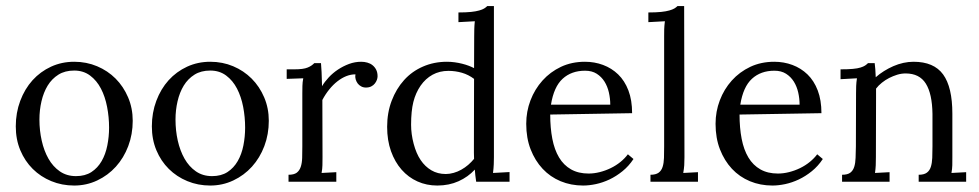

<svg xmlns="http://www.w3.org/2000/svg" viewBox="-20 -585 3152 618"><path d="M218.8 -357.9Q189 -357.9 168 -344.7Q147 -331.5 133.5 -309.6Q120.1 -287.6 113.5 -259Q106.9 -230.5 106.9 -200.2Q106.9 -165 114.3 -132.3Q121.6 -99.6 136 -74.2Q150.4 -48.8 172.6 -33.4Q194.8 -18.1 224.6 -18.1Q253.9 -18.1 274.2 -31.2Q294.4 -44.4 307.1 -66.4Q319.8 -88.4 325.4 -116.7Q331.1 -145 331.1 -174.3Q331.1 -208 324.7 -241Q318.4 -273.9 304.9 -299.8Q291.5 -325.7 270 -341.8Q248.5 -357.9 218.8 -357.9ZM218.8 -386.2Q258.3 -386.2 292.5 -371.8Q326.7 -357.4 352.1 -332Q377.4 -306.6 392.3 -271.7Q407.2 -236.8 407.2 -196.3Q407.2 -152.8 392.8 -114.7Q378.4 -76.7 353 -48.6Q327.6 -20.5 293 -4.2Q258.3 12.2 218.8 12.2Q179.2 12.2 145 -2Q110.8 -16.1 85.4 -41.3Q60.1 -66.4 45.4 -101.3Q30.8 -136.2 30.8 -178.2Q30.8 -222.2 45.2 -260.5Q59.6 -298.8 84.7 -326.7Q109.9 -354.5 144.3 -370.4Q178.7 -386.2 218.8 -386.2Z M656.7 -357.9Q627 -357.9 606 -344.7Q585 -331.5 571.5 -309.6Q558.1 -287.6 551.5 -259Q544.9 -230.5 544.9 -200.2Q544.9 -165 552.2 -132.3Q559.6 -99.6 574 -74.2Q588.4 -48.8 610.6 -33.4Q632.8 -18.1 662.6 -18.1Q691.9 -18.1 712.2 -31.2Q732.4 -44.4 745.1 -66.4Q757.8 -88.4 763.4 -116.7Q769 -145 769 -174.3Q769 -208 762.7 -241Q756.3 -273.9 742.9 -299.8Q729.5 -325.7 708 -341.8Q686.5 -357.9 656.7 -357.9ZM656.7 -386.2Q696.3 -386.2 730.5 -371.8Q764.6 -357.4 790 -332Q815.4 -306.6 830.3 -271.7Q845.2 -236.8 845.2 -196.3Q845.2 -152.8 830.8 -114.7Q816.4 -76.7 791 -48.6Q765.6 -20.5 731 -4.2Q696.3 12.2 656.7 12.2Q617.2 12.2 583 -2Q548.8 -16.1 523.4 -41.3Q498 -66.4 483.4 -101.3Q468.8 -136.2 468.8 -178.2Q468.8 -222.2 483.2 -260.5Q497.6 -298.8 522.7 -326.7Q547.9 -354.5 582.3 -370.4Q616.7 -386.2 656.7 -386.2Z M1124 -345.7Q1109.4 -345.7 1095 -340.1Q1080.6 -334.5 1066.4 -323.5Q1052.2 -312.5 1039.8 -297.1Q1027.3 -281.7 1017.6 -263.2L1018.1 -79.1Q1018.1 -64.5 1017.8 -53Q1017.6 -41.5 1015.1 -28.3L1062.5 -30.8V0H908.7V-22.5Q926.3 -22.5 935.1 -29.1Q943.8 -35.6 948 -47.9Q952.1 -60.1 952.6 -76.9Q953.1 -93.8 953.1 -113.8V-284.7Q953.1 -296.4 953.4 -308.3Q953.6 -320.3 956.1 -333L902.8 -331.1V-361.8H926.3Q942.4 -361.8 952.9 -363.3Q963.4 -364.7 970.5 -367.7Q977.5 -370.6 982.4 -374Q987.3 -377.4 991.7 -381.8H1013.2Q1014.2 -370.1 1015.1 -352.8Q1016.1 -335.4 1016.6 -307.6Q1024.9 -321.8 1038.1 -335.9Q1051.3 -350.1 1067.9 -361.1Q1084.5 -372.1 1103.5 -379.2Q1122.6 -386.2 1142.6 -386.2Q1152.8 -386.2 1162.4 -383.5Q1171.9 -380.9 1179.2 -375Q1186.5 -369.1 1190.9 -360.4Q1195.3 -351.6 1195.3 -339.4Q1195.3 -334 1193.1 -327.9Q1190.9 -321.8 1186.5 -316.2Q1182.1 -310.5 1175 -306.9Q1168 -303.2 1157.7 -303.2Q1149.4 -303.2 1142.6 -306.9Q1135.7 -310.5 1131.3 -316.4Q1127 -322.3 1124.8 -329.6Q1122.6 -336.9 1124 -345.7Z M1569.8 -79.1Q1569.8 -67.9 1569.3 -55.9Q1568.8 -43.9 1566.9 -28.3L1620.1 -31.2V0H1512.7Q1511.2 -10.7 1510 -20.3Q1508.8 -29.8 1508.3 -39.1Q1486.8 -15.6 1456.1 -1.7Q1425.3 12.2 1387.7 12.2Q1353 12.2 1323.7 -1Q1294.4 -14.2 1272.7 -38.8Q1251 -63.5 1238.5 -98.4Q1226.1 -133.3 1226.1 -176.8Q1226.1 -222.2 1240.7 -260.7Q1255.4 -299.3 1280.8 -327.4Q1306.2 -355.5 1341.6 -370.8Q1377 -386.2 1418.5 -386.2Q1431.2 -386.2 1443.6 -384.5Q1456.1 -382.8 1467.5 -379.9Q1479 -377 1488.8 -373.3Q1498.5 -369.6 1505.9 -365.7L1506.3 -467.8Q1506.3 -479.5 1506.6 -490.5Q1506.8 -501.5 1508.3 -516.6L1455.6 -513.7V-544.9Q1480 -544.9 1496.1 -546.6Q1512.2 -548.3 1522.5 -551.3Q1532.7 -554.2 1538.3 -557.6Q1543.9 -561 1548.3 -565.4H1569.8ZM1415 -24.9Q1427.2 -24.9 1440.2 -28.6Q1453.1 -32.2 1464.8 -38.8Q1476.6 -45.4 1487.1 -54.4Q1497.6 -63.5 1505.9 -73.7Q1505.4 -83 1505.4 -93.3Q1505.4 -103.5 1505.4 -115.2L1505.9 -331.1Q1487.8 -344.7 1466.8 -350.8Q1445.8 -356.9 1423.3 -356.9Q1395 -356.9 1372.3 -344.5Q1349.6 -332 1333.7 -309.1Q1317.9 -286.1 1310.5 -256.8Q1303.2 -227.5 1303.2 -183.6Q1303.2 -153.3 1311.5 -122.1Q1319.8 -90.8 1334 -69.8Q1348.1 -48.8 1368.4 -36.9Q1388.7 -24.9 1415 -24.9Z M1863.3 -357.4Q1819.3 -357.4 1791 -331.5Q1762.7 -305.7 1753.4 -248H1944.3Q1944.3 -267.6 1939.9 -287.1Q1935.5 -306.6 1925.8 -322.3Q1916 -337.9 1900.6 -347.7Q1885.3 -357.4 1863.3 -357.4ZM2014.6 -220.7 1751 -216.3Q1751 -173.3 1757.8 -138.2Q1764.6 -103 1779.5 -78.1Q1794.4 -53.2 1818.1 -39.8Q1841.8 -26.4 1874.5 -26.4Q1892.1 -26.4 1910.4 -31Q1928.7 -35.6 1945.8 -43.9Q1962.9 -52.2 1977.1 -63.7Q1991.2 -75.2 2001 -88.4L2019 -73.2Q2003.9 -50.3 1983.6 -33.9Q1963.4 -17.6 1941.7 -7.3Q1919.9 2.9 1897.9 7.6Q1876 12.2 1856.9 12.2Q1817.9 12.2 1784.4 -1.7Q1751 -15.6 1726.6 -41.7Q1702.1 -67.9 1688 -104.2Q1673.8 -140.6 1673.8 -186.5Q1673.8 -226.1 1687.5 -262Q1701.2 -297.9 1726.1 -325.7Q1751 -353.5 1785.6 -369.9Q1820.3 -386.2 1862.8 -386.2Q1893.6 -386.2 1921.1 -376Q1948.7 -365.7 1969.7 -345.5Q1990.7 -325.2 2002.7 -293.9Q2014.6 -262.7 2014.6 -220.7Z M2117.7 -467.8Q2117.7 -479.5 2117.9 -490.5Q2118.2 -501.5 2120.1 -516.6L2066.9 -513.7V-544.9Q2091.3 -544.9 2107.7 -546.6Q2124 -548.3 2134.3 -551.3Q2144.5 -554.2 2150.4 -557.6Q2156.2 -561 2160.6 -565.4H2182.1L2183.1 -79.1Q2183.1 -64.5 2182.4 -53Q2181.6 -41.5 2179.2 -28.3L2226.6 -30.8V0H2073.7V-22.5Q2090.8 -22.5 2099.9 -29.1Q2108.9 -35.6 2112.8 -47.9Q2116.7 -60.1 2117.2 -76.9Q2117.7 -93.8 2117.7 -113.8Z M2472.7 -357.4Q2428.7 -357.4 2400.4 -331.5Q2372.1 -305.7 2362.8 -248H2553.7Q2553.7 -267.6 2549.3 -287.1Q2544.9 -306.6 2535.2 -322.3Q2525.4 -337.9 2510 -347.7Q2494.6 -357.4 2472.7 -357.4ZM2624 -220.7 2360.4 -216.3Q2360.4 -173.3 2367.2 -138.2Q2374 -103 2388.9 -78.1Q2403.8 -53.2 2427.5 -39.8Q2451.2 -26.4 2483.9 -26.4Q2501.5 -26.4 2519.8 -31Q2538.1 -35.6 2555.2 -43.9Q2572.3 -52.2 2586.4 -63.7Q2600.6 -75.2 2610.4 -88.4L2628.4 -73.2Q2613.3 -50.3 2593 -33.9Q2572.8 -17.6 2551 -7.3Q2529.3 2.9 2507.3 7.6Q2485.4 12.2 2466.3 12.2Q2427.2 12.2 2393.8 -1.7Q2360.4 -15.6 2335.9 -41.7Q2311.5 -67.9 2297.4 -104.2Q2283.2 -140.6 2283.2 -186.5Q2283.2 -226.1 2296.9 -262Q2310.5 -297.9 2335.4 -325.7Q2360.4 -353.5 2395 -369.9Q2429.7 -386.2 2472.2 -386.2Q2502.9 -386.2 2530.5 -376Q2558.1 -365.7 2579.1 -345.5Q2600.1 -325.2 2612.1 -293.9Q2624 -262.7 2624 -220.7Z M2735.4 -284.7Q2735.4 -295.9 2735.8 -308.1Q2736.3 -320.3 2738.3 -333L2685.5 -330.1V-361.8Q2710 -361.8 2725.3 -363.3Q2740.7 -364.7 2750 -367.7Q2759.3 -370.6 2764.4 -374Q2769.5 -377.4 2773.9 -381.8H2795.4Q2796.4 -373 2797.4 -362.3Q2798.3 -351.6 2798.8 -336.4Q2811 -347.2 2825.4 -356.2Q2839.8 -365.2 2855.5 -372.1Q2871.1 -378.9 2887.7 -382.6Q2904.3 -386.2 2920.4 -386.2Q2985.8 -386.2 3015.6 -345.5Q3045.4 -304.7 3045.4 -219.2V-79.1Q3045.4 -64.5 3045.2 -53Q3044.9 -41.5 3042.5 -28.3L3089.8 -30.8V0H2937V-22.5Q2954.1 -22.5 2963.1 -29.1Q2972.2 -35.6 2976.1 -47.9Q2980 -60.1 2980.7 -76.9Q2981.4 -93.8 2981.4 -113.8V-218.3Q2980.5 -283.2 2960 -315.9Q2939.5 -348.6 2895 -348.6Q2881.3 -348.6 2867.9 -344.5Q2854.5 -340.3 2842 -334Q2829.6 -327.6 2818.6 -318.8Q2807.6 -310.1 2799.8 -299.8Q2799.8 -293 2799.8 -285.6Q2799.8 -278.3 2799.8 -270.5L2799.3 -79.1Q2799.3 -64.5 2798.8 -53Q2798.3 -41.5 2796.4 -28.3L2843.3 -30.8V0H2690.4V-22.5Q2708 -22.5 2716.8 -29.1Q2725.6 -35.6 2729.5 -47.9Q2733.4 -60.1 2733.9 -76.9Q2734.4 -93.8 2734.9 -113.8Z"/></svg>

Font: Parastoo Print
Style: Print
Weight: 400
Foundry: Saber Rastikerdar (saber.rastikerdar@gmail.com)
Version: Version 1.0.0-alpha5